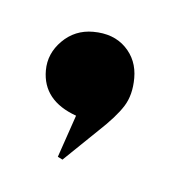

<svg xmlns="http://www.w3.org/2000/svg" viewBox="-26 -700 145 158"><g transform="rotate(5 46.5 -620.5)"><path d="M83 -639Q83 -625 77 -615.5Q71 -606 57 -593L30 -567L26 -569L38 -604Q10 -614 10 -639Q10 -653 20.5 -663.5Q31 -674 46 -674Q63 -674 73 -664Q83 -654 83 -639Z"/></g></svg>

Font: FFF_tuoi-tre Text
Style: Regular
Weight: 700
Designer: bBox Type GmbH
Foundry: bBox Type GmbH
Version: Version 1.001